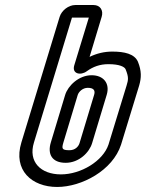

<svg xmlns="http://www.w3.org/2000/svg" viewBox="-20 -712 580 763"><path d="M352 -692H279C253 -692 225 -671 217 -645L65 -146C31 -35 107 31 207 31C305 31 428 -35 461 -137L533 -372C542 -403 543 -430 528 -467C514 -498 475 -507 426 -507C395 -507 365 -500 336 -486L384 -645C392 -671 378 -692 352 -692ZM411 -137C389 -72 302 -19 222 -19C142 -19 91 -69 115 -146L266 -642H333L275 -452C265 -418 301 -411 325 -429C350 -447 377 -457 411 -457C456 -457 475 -446 479 -437C492 -405 490 -395 483 -372ZM344 -413C293 -413 250 -371 239 -335L182 -146C168 -100 186 -65 241 -65C294 -65 335 -106 346 -143L404 -335C418 -381 391 -413 344 -413ZM329 -363C354 -363 359 -351 354 -335L296 -143C292 -130 279 -115 256 -115C225 -115 225 -122 232 -146L289 -335C293 -347 308 -363 329 -363Z"/></svg>

Font: DIN Rundschrift
Style: BreitKontKu
Weight: 400
Width: 7
Version: Version 1.027